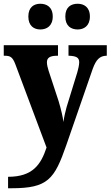

<svg xmlns="http://www.w3.org/2000/svg" viewBox="-22 -777 589 1023"><path d="M392 -620C424 -620 457 -638 457 -689C457 -740 424 -757 392 -757C357 -757 326 -740 326 -689C326 -638 357 -620 392 -620ZM193 -620C226 -620 259 -638 259 -689C259 -740 226 -757 193 -757C160 -757 129 -740 129 -689C129 -638 160 -620 193 -620ZM21 165V226H40C233 226 268 178 331 -3L472 -410C490 -460 510 -479 544 -480H547V-536H343V-480H347C384 -478 400 -471 400 -445C400 -431 394 -405 390 -392L333 -207C327 -184 320 -158 316 -127C313 -153 303 -196 290 -239L237 -400C232 -416 228 -432 228 -445C228 -468 242 -480 283 -480H287V-536H-2V-480H3C32 -480 45 -474 60 -434L226 9C196 100 152 165 21 165Z"/></svg>

Font: Noto Serif Devanagari SemiCondensed ExtraBold
Style: Regular
Weight: 800
Width: 4
Designer: Universal Thirst, Indian Type Foundry and the Monotype Design Team
Foundry: Monotype Imaging Inc.
Version: Version 2.004